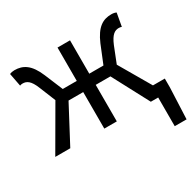

<svg xmlns="http://www.w3.org/2000/svg" viewBox="-146 -661 1019 997"><g transform="rotate(-30 364.0 -162.0)"><path d="M13 0H103L219 -219H307V0H382V-219H470L586 0H630V172H701L709 -15V-68H638L529 -255L567 -351C589 -404 610 -415 633 -415C640 -415 644 -414 650 -412L664 -490C657 -494 646 -496 635 -496C584 -496 545 -473 511 -394L467 -286H382V-486H307V-286H223L178 -394C145 -473 105 -496 54 -496C44 -496 33 -494 25 -490L40 -412C46 -414 49 -415 56 -415C80 -415 101 -404 122 -351L161 -255Z"/></g></svg>

Font: DAIFUKU Sans
Style: Regular
Weight: 400
Designer: Original font ‘Source Han Sans JP’ : Paul D. Hunt
Foundry: Daifuku
Version: Version 1.000